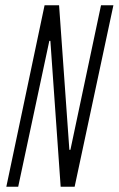

<svg xmlns="http://www.w3.org/2000/svg" viewBox="-20 -708 450 728"><path d="M4 0 149 -688H204L243 -140H247L363 -688H410L263 0H210L171 -553H167L49 0Z"/></svg>

Font: Saira UltraCondensed Light
Style: Italic
Weight: 300
Width: 1
Italic angle: -12°
Designer: Hector Gatti with collaboration of the Omnibus-Type team
Foundry: Omnibus-Type
Version: Version 1.101